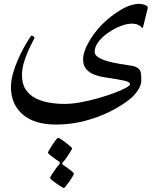

<svg xmlns="http://www.w3.org/2000/svg" viewBox="-20 -476 840 994"><path d="M745.1 -435.5 719.2 -329.6Q707.5 -340.3 695.8 -346.9Q684.1 -353.5 661.1 -353.5Q636.2 -353.5 603.8 -340.8Q571.3 -328.1 540.8 -307.1Q510.3 -286.1 490.2 -260.3Q470.2 -234.4 470.2 -207.5Q470.2 -193.8 483.9 -183.1Q497.6 -172.4 518.6 -165Q539.6 -157.7 561.3 -152.8Q583 -147.9 598.6 -145.5Q636.2 -139.6 662.4 -135.5Q688.5 -131.3 701.7 -116.2Q708.5 -107.9 710 -93.3Q711.4 -78.6 711.4 -58.6Q711.4 -35.6 694.1 -9Q676.8 17.6 651.4 38.1Q608.4 72.3 548.3 102.1Q488.3 131.8 417.5 150.4Q346.7 168.9 271 168.9Q157.2 168.9 96.9 116Q36.6 63 36.6 -25.9Q36.6 -58.1 46.9 -94.7Q57.1 -131.3 72.5 -166.3Q87.9 -201.2 103.5 -229.5Q119.1 -257.8 130.4 -274.9Q141.6 -292 142.6 -292Q147.5 -292 153.1 -287.8Q158.7 -283.7 158.2 -280.8Q158.2 -277.3 148.4 -259Q138.7 -240.7 126 -212.4Q113.3 -184.1 103.5 -151.4Q93.8 -118.7 93.8 -86.9Q93.8 -41.5 113 -12.5Q132.3 16.6 164.3 32.7Q196.3 48.8 235.4 55.4Q274.4 62 314 62Q351.6 62 397 53.7Q442.4 45.4 487.3 32.7Q532.2 20 569.8 5.9Q607.4 -8.3 630.4 -20.5Q653.3 -32.7 653.3 -39.6Q653.3 -51.3 625.7 -57.9Q598.1 -64.5 519.5 -76.2Q496.1 -79.6 470.7 -88.6Q445.3 -97.7 427.7 -116.7Q410.2 -135.7 410.2 -169.4Q410.2 -193.8 423.3 -225.3Q436.5 -256.8 459 -289.3Q481.4 -321.8 508.8 -349.6Q551.8 -392.6 604 -424.3Q656.2 -456.1 704.1 -456.1Q714.4 -456.1 729.7 -450.4Q745.1 -444.8 745.1 -435.5ZM362.8 422.4Q362.8 425.8 356 437.5Q349.1 449.2 339.4 463.1Q329.6 477.1 321.3 487.3Q313 497.6 310.5 497.6Q308.6 497.6 297.4 490.7Q286.1 483.9 272.7 474.6Q259.3 465.3 249.3 457Q239.3 448.7 239.3 445.8Q239.3 441.9 248 427.7Q256.8 413.6 268.1 398.2Q279.3 382.8 286.6 375.5Q290 371.6 290 367.2Q290 363.3 287.6 361.8Q279.3 356.4 265.1 346.2Q251 335.9 239.5 326.7Q228 317.4 228 314.5Q228 311.5 235.1 299.6Q242.2 287.6 251.7 273.2Q261.2 258.8 269.5 248Q277.8 237.3 280.3 237.3Q284.7 237.3 296.1 244.9Q307.6 252.4 321 262.7Q334.5 272.9 344 281.5Q353.5 290 353.5 291.5Q353.5 294.4 345 308.6Q336.4 322.8 325.7 338.4Q314.9 354 308.6 360.4Q307.1 361.8 304.4 365Q301.8 368.2 301.8 371.6Q301.8 375 305.7 377.4Q314 382.3 327.6 392.1Q341.3 401.9 352.1 410.9Q362.8 419.9 362.8 422.4Z"/></svg>

Font: Scheherazade New Medium
Style: Regular
Weight: 500
Designer: SIL International
Foundry: SIL International
Version: Version 4.000